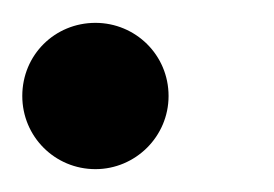

<svg xmlns="http://www.w3.org/2000/svg" viewBox="-42 -146 240 168"><path d="M41.5 2C76.5 2 105.5 -26.5 105.5 -62C105.5 -98 76.5 -126 41.5 -126C6 -126 -22.5 -98 -22.5 -62C-22.5 -26.5 6 2 41.5 2Z"/></svg>

Font: Beautique Display Italic
Style: Regular
Weight: 400
Italic angle: -12°
Designer: Nhat-Quang Ngo
Version: Version 1.100;Glyphs 3.2.3 (3260)